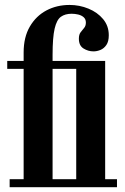

<svg xmlns="http://www.w3.org/2000/svg" viewBox="-20 -776 520 796"><path d="M20 0V-33H78V-490.5H10V-523.5H78V-558.5Q78 -622 103.8 -666Q129.5 -710 172.5 -732.8Q215.5 -755.5 268.5 -755.5Q309.5 -755.5 346.8 -740.2Q384 -725 407.5 -696.8Q431 -668.5 431 -630Q431 -604 421 -589.5Q411 -575 396.5 -569Q382 -563 367.5 -563Q345.5 -563 326.2 -575Q307 -587 307 -615.5Q307 -633 314.5 -642.5Q322 -652 329 -660.5Q336 -669 336 -682.5Q336 -696.5 327 -704.5Q318 -712.5 304.2 -715.8Q290.5 -719 277 -719Q250 -719 232.5 -706.5Q215 -694 206.5 -657.2Q198 -620.5 198 -548V-523.5H295V-490.5H198V-33H257V0ZM247 0V-33H296V-490.5H247V-523.5H416V-33H465V0Z"/></svg>

Font: Imbue 24pt
Style: Bold
Weight: 700
Designer: Tyler Finck
Foundry: Etcetera Type Company
Version: Version 1.102